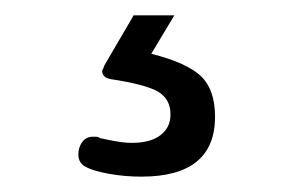

<svg xmlns="http://www.w3.org/2000/svg" viewBox="-20 -33 373 250"><path d="M154 -13 116 52Q115 55 114.5 56Q114 57 113 59Q113 68 124 70Q170 77 186 86.5Q202 96 202 116Q202 133 189 143Q176 153 152 153Q142 153 131 151Q120 149 111 147Q107 145 105.5 145Q104 145 101 145Q92 145 87 152Q82 159 82 168Q82 180 93 185Q103 190 123 193.5Q143 197 164 197Q212 197 236 177.5Q260 158 260 119Q260 84 242 66.5Q224 49 177 37L207 -13Z"/></svg>

Font: Beiruti
Style: Regular
Weight: 400
Version: Version 1.00